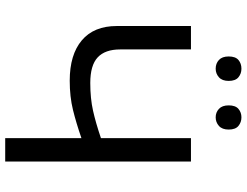

<svg xmlns="http://www.w3.org/2000/svg" viewBox="-125 -823 948 738"><g transform="rotate(90 349.0 -454.0)"><path d="M601 0H511V-293Q453 -273 402.5 -260.5Q352 -248 290 -248Q190 -248 135 -294.5Q80 -341 80 -429V-714H170V-442Q170 -384 200.5 -355.5Q231 -327 299 -327Q358 -327 405 -337.5Q452 -348 511 -368V-714H601ZM197 -859Q197 -885 210.5 -896.5Q224 -908 244 -908Q263 -908 277 -896.5Q291 -885 291 -859Q291 -834 277 -821.5Q263 -809 244 -809Q224 -809 210.5 -821.5Q197 -834 197 -859ZM385 -859Q385 -885 398.5 -896.5Q412 -908 431 -908Q450 -908 464 -896.5Q478 -885 478 -859Q478 -834 464 -821.5Q450 -809 431 -809Q412 -809 398.5 -821.5Q385 -834 385 -859Z"/></g></svg>

Font: Noto Sans
Style: Regular
Weight: 400
Designer: Monotype Design Team
Foundry: Monotype Imaging Inc.
Version: Version 1.902